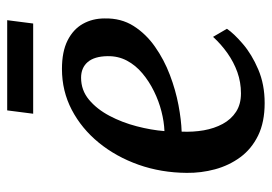

<svg xmlns="http://www.w3.org/2000/svg" viewBox="-134 -630 774 547"><g transform="rotate(-90 253.5 -356.0)"><path d="M445.5 -97Q432 -77 402.2 -51.5Q372.5 -26 329.8 -7.8Q287 10.5 234 10.5Q179.5 10.5 141.2 -8.2Q103 -27 79.5 -59Q56 -91 45.2 -130.8Q34.5 -170.5 35 -211.5Q35.5 -284.5 58.2 -348.8Q81 -413 121 -462Q161 -511 214.5 -539Q268 -567 331 -567Q380.5 -567 412.2 -551Q444 -535 459.5 -507.5Q475 -480 475 -445.5Q476 -398.5 453.5 -363Q431 -327.5 394.2 -301.8Q357.5 -276 314 -259.5Q270.5 -243 228 -235Q185.5 -227 152.5 -226Q151 -193.5 156.2 -163.2Q161.5 -133 174.5 -109Q187.5 -85 209 -71Q230.5 -57 261.5 -57Q293 -57 321.8 -67.2Q350.5 -77.5 376 -95.5Q401.5 -113.5 422.5 -136.5ZM306 -512.5Q270.5 -512.5 243.5 -490Q216.5 -467.5 197.5 -431.5Q178.5 -395.5 167.8 -354.2Q157 -313 154 -275Q180.5 -276 210 -283.5Q239.5 -291 267.5 -304.8Q295.5 -318.5 318.5 -337.8Q341.5 -357 354.8 -382Q368 -407 367.5 -437Q367 -474.5 350.8 -493.5Q334.5 -512.5 306 -512.5ZM213 -723H470L460.5 -649H203.5Z"/></g></svg>

Font: Merriweather 24pt Medium
Style: Italic
Weight: 500
Italic angle: -7.8°
Version: Version 2.101